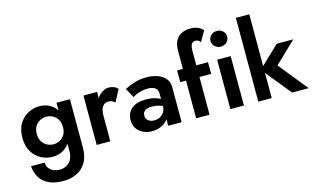

<svg xmlns="http://www.w3.org/2000/svg" viewBox="-113 -1143 2866 1727"><g transform="rotate(-15 1320.0 -279.0)"><path d="M42 32Q46 92 74.5 138.5Q103 185 157 210.5Q211 236 291 236Q357 236 413 210.5Q469 185 502.5 130Q536 75 536 -10V-460H411V-10Q411 37 393.5 68Q376 99 347.5 114Q319 129 287 129Q252 129 226 117Q200 105 185 83.5Q170 62 169 32ZM33 -234Q33 -158 64 -105.5Q95 -53 146 -26Q197 1 254 1Q312 1 356.5 -26.5Q401 -54 426.5 -107Q452 -160 452 -234Q452 -309 426.5 -361.5Q401 -414 356.5 -442Q312 -470 254 -470Q197 -470 146 -443Q95 -416 64 -363.5Q33 -311 33 -234ZM167 -234Q167 -276 184 -304.5Q201 -333 230 -348Q259 -363 292 -363Q314 -363 335 -354.5Q356 -346 373.5 -330Q391 -314 401 -290Q411 -266 411 -234Q411 -192 393.5 -163.5Q376 -135 348.5 -120.5Q321 -106 292 -106Q259 -106 230 -121Q201 -136 184 -164.5Q167 -193 167 -234Z M789 -460H662V0H789ZM924 -325 983 -435Q969 -453 946.5 -462Q924 -471 899 -471Q863 -471 829 -445.5Q795 -420 774 -377.5Q753 -335 753 -280L789 -244Q789 -277 797.5 -300.5Q806 -324 823 -337Q840 -350 864 -350Q884 -350 897.5 -343.5Q911 -337 924 -325Z M1144 -143Q1144 -163 1153 -176.5Q1162 -190 1181 -197.5Q1200 -205 1230 -205Q1267 -205 1300.5 -195Q1334 -185 1361 -165V-225Q1351 -237 1328 -250Q1305 -263 1271.5 -272Q1238 -281 1194 -281Q1108 -281 1061 -242Q1014 -203 1014 -136Q1014 -89 1036.5 -56.5Q1059 -24 1096 -7Q1133 10 1176 10Q1218 10 1256.5 -5Q1295 -20 1319.5 -50Q1344 -80 1344 -124L1328 -184Q1328 -151 1313 -127.5Q1298 -104 1274 -91.5Q1250 -79 1220 -79Q1199 -79 1181.5 -86.5Q1164 -94 1154 -108.5Q1144 -123 1144 -143ZM1094 -330Q1104 -337 1125 -347Q1146 -357 1175 -364Q1204 -371 1236 -371Q1257 -371 1274 -367Q1291 -363 1303.5 -354Q1316 -345 1322 -331.5Q1328 -318 1328 -299V0H1453V-326Q1453 -373 1427 -405.5Q1401 -438 1355 -455Q1309 -472 1250 -472Q1186 -472 1134 -454.5Q1082 -437 1046 -418Z M1534 -460V-351H1822V-460ZM1808 -650 1863 -747Q1854 -757 1838.5 -768Q1823 -779 1801 -786.5Q1779 -794 1748 -794Q1696 -794 1660 -774.5Q1624 -755 1606 -719Q1588 -683 1588 -630V0H1713V-601Q1713 -627 1719 -644Q1725 -661 1735.5 -668.5Q1746 -676 1761 -676Q1773 -676 1785.5 -670.5Q1798 -665 1808 -650Z M1893 -638Q1893 -607 1916 -586Q1939 -565 1971 -565Q2003 -565 2025.5 -586Q2048 -607 2048 -638Q2048 -670 2025.5 -690.5Q2003 -711 1971 -711Q1939 -711 1916 -690.5Q1893 -670 1893 -638ZM1907 -460V0H2033V-460Z M2167 -780V0H2292V-780ZM2461 -460 2263 -270 2482 0H2636L2418 -270L2616 -460Z"/></g></svg>

Font: Jost SemiBold
Style: Regular
Weight: 600
Version: Version 3.710